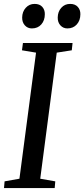

<svg xmlns="http://www.w3.org/2000/svg" viewBox="-22 -963 431 983"><path d="M-1.5 0 1.5 -34.5 77.5 -48 162.5 -693.5 90.5 -705.5 95.5 -743H349.5L345.5 -705.5L268.5 -693.5L184 -48L261 -34.5L258 0ZM141 -817.5Q119.5 -817.5 105.2 -833.2Q91 -849 91.5 -873.5Q92 -903.5 110 -923.2Q128 -943 155 -943Q181 -943 194.5 -927.8Q208 -912.5 207.5 -890Q207.5 -858.5 189.5 -838Q171.5 -817.5 141 -817.5ZM323 -817.5Q301.5 -817.5 287.2 -833.2Q273 -849 273.5 -873.5Q274 -903.5 291.8 -923.2Q309.5 -943 337 -943Q362.5 -943 376.2 -927.8Q390 -912.5 389.5 -890Q389.5 -858.5 371.2 -838Q353 -817.5 323 -817.5Z"/></svg>

Font: Merriweather 48pt
Style: Italic
Weight: 400
Italic angle: -7.8°
Version: Version 2.101